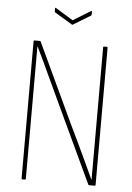

<svg xmlns="http://www.w3.org/2000/svg" viewBox="-56 -859 621 902"><g transform="rotate(5 254.0 -408.5)"><path d="M83 0Q80 0 80 -4V-651Q80 -655 83 -655H109Q112 -655 113 -653L293 -269Q313 -229 332 -188Q351 -147 370 -107Q389 -67 407 -27H408Q408 -68 408 -108Q408 -148 408 -188Q408 -228 408 -268V-651Q408 -655 411 -655H425Q429 -655 429 -651V-4Q429 0 425 0H400Q396 0 395 -2L221 -373Q191 -436 161.5 -500.5Q132 -565 101 -628H100Q100 -586 100 -543.5Q100 -501 100 -458.5Q100 -416 100 -373V-4Q100 0 97 0ZM252 -745 169 -795Q167 -796 167 -801V-814Q167 -818 171 -816L254 -765L337 -816Q341 -818 341 -814V-801Q341 -796 339 -795L257 -745Q254 -743 252 -745Z"/></g></svg>

Font: Sofia Sans Condensed Thin
Style: Regular
Weight: 250
Version: Version 4.100